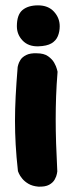

<svg xmlns="http://www.w3.org/2000/svg" viewBox="-20 -698 278 717"><path d="M123 -1Q101 -3 86.5 -11.5Q72 -20 63 -31Q54 -42 50.5 -50.5Q47 -59 47 -59Q41 -113 38.5 -158.5Q36 -204 36 -247Q36 -290 38.5 -338.5Q41 -387 46 -448Q46 -448 48 -456Q50 -464 56.5 -474.5Q63 -485 78 -492.5Q93 -500 117 -499Q144 -499 159.5 -488Q175 -477 182.5 -463.5Q190 -450 192.5 -440Q195 -430 195 -430Q191 -381 189.5 -338Q188 -295 188 -252.5Q188 -210 189.5 -162.5Q191 -115 194 -58Q194 -58 192.5 -49Q191 -40 184.5 -28Q178 -16 163.5 -8Q149 0 123 -1ZM123 -525Q86 -524 64.5 -546.5Q43 -569 43 -600Q43 -643 64 -660.5Q85 -678 122 -678Q160 -678 181.5 -654.5Q203 -631 203 -600Q203 -580 196 -563Q189 -546 172 -536Q155 -526 123 -525Z"/></svg>

Font: Sour Gummy Black
Style: Bold
Weight: 700
Version: Version 1.000